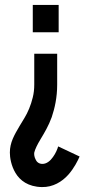

<svg xmlns="http://www.w3.org/2000/svg" viewBox="-20 -567 355 779"><path d="M218 -436H113V-547H218ZM212 -349V-224C212 -171 202 -128 190 -92C177 -56 160 -28 145 -3C131 20 122 39 119 52C118 59 119 69 124 79C128 89 137 98 152 98C169 98 184 86 195 70C206 55 213 38 216 27L303 68C296 84 281 115 257 142C232 170 195 193 150 192C94 191 61 165 43 135C25 105 20 72 20 52C20 11 38 -19 59 -55C65 -65 72 -76 79 -88C93 -111 105 -139 113 -172C117 -188 119 -205 119 -224V-349Z"/></svg>

Font: League Gothic
Style: Regular
Weight: 400
Designer: The League of Moveable Type
Version: Version 1.560;PS 001.560;hotconv 1.0.56;makeotf.lib2.0.21325